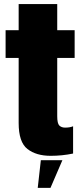

<svg xmlns="http://www.w3.org/2000/svg" viewBox="-20 -744 392 926"><path d="M224.5 7.5Q280 7.5 332.5 -3.5V-135Q317 -128.5 294 -128.5Q276.5 -128.5 266.2 -138.5Q256 -148.5 256 -183.5V-464.5H340V-598.5H256V-724.5H70V-598.5H7V-464.5H70V-150.5Q70 -58.5 112.2 -25.5Q154.5 7.5 224.5 7.5ZM162 162H223.5L281 28.5H177Z"/></svg>

Font: Anybody ExtraCondensed Black
Style: Regular
Weight: 900
Width: 2
Version: Version 1.113;gftools[0.9.25]